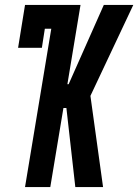

<svg xmlns="http://www.w3.org/2000/svg" viewBox="-20 -755 558 775"><path d="M81 0 187 -639H161L149 -562H53L81 -735H305L252 -415H257L399 -735H518L345 -368L396 0H284L248 -319H236L183 0Z"/></svg>

Font: Iosevka Slab
Style: Bold Italic
Weight: 700
Italic angle: -9°
Monospace: yes
Designer: Belleve Invis
Foundry: Belleve Invis
Version: Version 11.1.0; ttfautohint (v1.8.3)